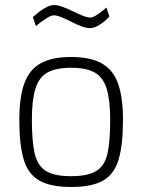

<svg xmlns="http://www.w3.org/2000/svg" viewBox="-20 -736 567 765"><path d="M263 9Q181 9 136 -17Q91 -43 74 -102Q57 -161 57 -258Q57 -349 77 -404Q97 -459 142.5 -484Q188 -509 263 -509Q339 -509 384.5 -484Q430 -459 450 -404Q470 -349 470 -258Q470 -161 453 -102Q436 -43 391.5 -17Q347 9 263 9ZM263 -34Q332 -34 365.5 -56Q399 -78 409 -127.5Q419 -177 419 -258Q419 -337 405 -382.5Q391 -428 357.5 -447Q324 -466 263 -466Q203 -466 169 -447Q135 -428 121 -382.5Q107 -337 107 -258Q107 -177 117.5 -127.5Q128 -78 161 -56Q194 -34 263 -34ZM339 -624Q323 -624 303.5 -631.5Q284 -639 263.5 -649.5Q243 -660 224.5 -667.5Q206 -675 194 -675Q183 -675 161 -660.5Q139 -646 123 -632L111 -668Q122 -678 137 -689.5Q152 -701 167.5 -708.5Q183 -716 196 -716Q210 -716 230 -708.5Q250 -701 270.5 -691Q291 -681 309.5 -673.5Q328 -666 340 -666Q351 -666 370.5 -679.5Q390 -693 404 -706L416 -670Q407 -660 394 -649.5Q381 -639 366.5 -631.5Q352 -624 339 -624Z"/></svg>

Font: Cairo Play Light
Style: Regular
Weight: 300
Version: Version 3.119